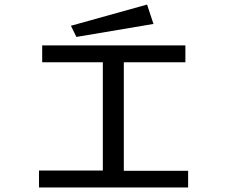

<svg xmlns="http://www.w3.org/2000/svg" viewBox="-20 -822 1040 842"><path d="M151 0V-74H431V-549H165V-623H793V-549H523V-73H805V0ZM315 -660 291 -709 625 -802 653 -717Z"/></svg>

Font: Inconsolata UltraExpanded Thin
Style: Regular
Weight: 100
Width: 9
Monospace: yes
Designer: Raph Levien, Cyreal, Brenton Simpson
Foundry: Raph Levien, Cyreal, Google
Version: Version 3.100; ttfautohint (v1.8.4.7-5d5b)